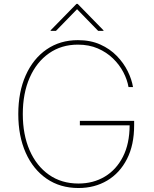

<svg xmlns="http://www.w3.org/2000/svg" viewBox="-20 -940 779 970"><path d="M629.3 -500Q622.9 -537.3 603.2 -575.1Q583.5 -612.9 551 -644.5Q518.5 -676.1 474.1 -695.3Q429.7 -714.5 373.6 -714.5Q290.1 -714.5 227.5 -670.6Q164.8 -626.8 130 -547.8Q95.2 -468.8 95.2 -363.6Q95.2 -259.9 129.6 -180.8Q164.1 -101.6 227.3 -57.2Q290.5 -12.8 376.4 -12.8Q451.3 -12.8 509.6 -47.8Q567.8 -82.7 601.2 -148.4Q634.6 -214.1 634.9 -306.8H383.5V-329.5H657.7V-306.8Q657.7 -207.4 621.4 -136.5Q585.2 -65.7 521.7 -27.9Q458.1 9.9 376.4 9.9Q284.1 9.9 215.7 -37.1Q147.4 -84.2 109.9 -168.3Q72.4 -252.5 72.4 -363.6Q72.4 -475.5 110.1 -559.7Q147.7 -643.8 215.6 -690.5Q283.4 -737.2 373.6 -737.2Q437.5 -737.2 486.5 -715.2Q535.5 -693.2 570.1 -657.5Q604.8 -621.8 625.2 -580.4Q645.6 -539.1 652 -500ZM262.8 -784.1 369.3 -893.5 475.9 -784.1H502.8V-786.9L372.2 -920.5H366.5L235.8 -786.9V-784.1Z"/></svg>

Font: Inter Thin BETA
Style: Regular
Weight: 100
Designer: Rasmus Andersson
Foundry: rsms
Version: Version 3.011;git-f93a4a705